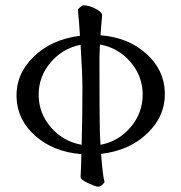

<svg xmlns="http://www.w3.org/2000/svg" viewBox="-20 -684 680 720"><path d="M42 -318.8Q39.1 -405.8 105.7 -470.9Q172.4 -536.1 279.8 -549.8Q277.3 -596.2 272 -647Q273.4 -651.4 281.5 -657.7Q289.6 -664.1 293.9 -664.1Q313.5 -664.1 338.1 -651.4Q362.8 -638.7 362.8 -627Q362.8 -625.5 362.1 -615.5Q361.3 -605.5 359.6 -586.7Q357.9 -567.9 356.9 -551.8Q460.4 -543.5 527.8 -483.4Q595.2 -423.3 598.1 -338.9Q601.1 -251 533.9 -185.3Q466.8 -119.6 358.9 -106.9Q365.7 -21 372.1 -1Q360.4 16.1 347.2 16.1Q339.4 16.1 310.8 2.9Q282.2 -10.3 282.2 -20Q284.2 -55.2 285.2 -106Q180.7 -114.3 112.8 -174.1Q44.9 -233.9 42 -318.8ZM125 -329.1Q125 -259.8 170.9 -206.5Q216.8 -153.3 286.1 -141.1Q289.1 -236.8 289.1 -354Q289.1 -408.2 282.2 -516.1Q214.4 -502.4 169.7 -449.7Q125 -397 125 -329.1ZM353 -467.8Q353 -277.8 354 -217.8Q354 -182.6 356.9 -141.1Q424.8 -153.8 470 -207.3Q515.1 -260.7 515.1 -329.1Q515.1 -398.4 469.2 -451.7Q423.3 -504.9 355 -517.1Q353 -482.9 353 -467.8Z"/></svg>

Font: Crimson
Style: Roman
Weight: 400
Version: Version 0.8